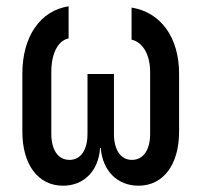

<svg xmlns="http://www.w3.org/2000/svg" viewBox="-20 -580 640 610"><path d="M180 10C247 10 293 -37 298 -110H300C306 -37 353 10 420 10C499 10 549 -57 549 -162V-346C549 -461 491 -541 398 -556V-454C434 -446 457 -406 457 -351V-155C457 -103 435 -72 399 -72C364 -72 342 -103 342 -155V-345H258V-155C258 -103 236 -72 201 -72C165 -72 143 -103 143 -155V-351C143 -410 164 -451 198 -458V-560C107 -546 51 -463 51 -346V-162C51 -57 101 10 180 10Z"/></svg>

Font: JetBrains Mono Medium
Style: Regular
Weight: 436
Monospace: yes
Designer: Philipp Nurullin, Konstantin Bulenkov
Foundry: JetBrains
Version: Version 2.305